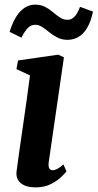

<svg xmlns="http://www.w3.org/2000/svg" viewBox="-20 -799 422 829"><path d="M134 10Q105.5 10 86.2 1.8Q67 -6.5 58 -21.8Q49 -37 51.5 -58.5Q54 -79.5 58.5 -111.2Q63 -143 68.8 -183.8Q74.5 -224.5 81.5 -271.5Q88.5 -318.5 95.5 -369.8Q102.5 -421 109.5 -473.5L51 -500.5L58 -538L231.5 -563L256 -551.5L190.5 -99.5Q188 -81.5 192.5 -72.8Q197 -64 207 -64Q216.5 -64 227 -69.5Q237.5 -75 254 -89L267 -59Q261 -51 244 -34.5Q227 -18 199.2 -4Q171.5 10 134 10ZM21.5 -661.5Q33.5 -700.5 50 -726.8Q66.5 -753 87.2 -766Q108 -779 131.5 -779Q156.5 -779 175 -769.2Q193.5 -759.5 208.5 -746.5Q223.5 -733.5 238.8 -723.5Q254 -713.5 272.5 -713.5Q287.5 -713.5 300.5 -725.8Q313.5 -738 325.5 -769.5L381.5 -749Q372.5 -706 356.5 -679Q340.5 -652 319 -639.5Q297.5 -627 271.5 -627Q247.5 -627 228.2 -636.8Q209 -646.5 193.2 -659.5Q177.5 -672.5 162.5 -682.2Q147.5 -692 132 -692Q114 -692 100.5 -678.5Q87 -665 72.5 -636.5Z"/></svg>

Font: Merriweather 28pt
Style: Bold Italic
Weight: 700
Italic angle: -7.8°
Version: Version 2.101